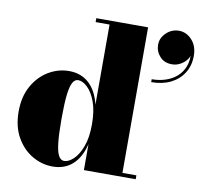

<svg xmlns="http://www.w3.org/2000/svg" viewBox="-84 -850 999 949"><g transform="rotate(10 416.0 -375.0)"><path d="M239.5 9.5Q185 9.5 136.5 -19Q88 -47.5 57.8 -101Q27.5 -154.5 27.5 -229.5Q27.5 -304.5 57.8 -358.2Q88 -412 136.5 -440.8Q185 -469.5 239.5 -469.5Q299.5 -469.5 339.5 -432.8Q379.5 -396 395.5 -328V-730.5H325.5V-750H585.5V-19.5H655.5V0H395.5V-131Q379.5 -63 339.8 -26.8Q300 9.5 239.5 9.5ZM291 -27.5Q313 -27.5 337.2 -50Q361.5 -72.5 378.5 -117.5Q395.5 -162.5 395.5 -229.5Q395.5 -297.5 378.5 -342.8Q361.5 -388 337.2 -410.5Q313 -433 291 -433Q274 -433 263.2 -413.5Q252.5 -394 247.5 -349.2Q242.5 -304.5 242.5 -229.5Q242.5 -154.5 247.5 -110.2Q252.5 -66 263.2 -46.8Q274 -27.5 291 -27.5ZM647.5 -486V-500.5Q684 -500.5 716.2 -511Q748.5 -521.5 772.2 -542.2Q796 -563 808 -594Q820 -625 816 -666.5H820Q820 -647 807.5 -629.8Q795 -612.5 775 -601.5Q755 -590.5 733 -590.5Q694 -590.5 671.5 -615.8Q649 -641 649 -674.5Q649 -708.5 676 -734.2Q703 -760 739.5 -760Q776.5 -760 804.5 -729.8Q832.5 -699.5 832.5 -650Q832.5 -601 809.2 -564Q786 -527 744.5 -506.5Q703 -486 647.5 -486Z"/></g></svg>

Font: Bodoni Moda Black
Style: Regular
Weight: 900
Version: Version 2.005